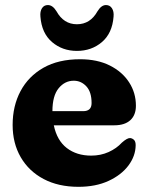

<svg xmlns="http://www.w3.org/2000/svg" viewBox="-20 -726 588 760"><path d="M518 -307.5Q518 -270.5 495.8 -250.2Q473.5 -230 432.5 -230H193Q205.5 -170 244.5 -140Q283.5 -110 341 -110Q378.5 -110 410 -124.2Q441.5 -138.5 462.5 -161.5Q484 -180.5 495.5 -179.5Q504 -178.5 510.5 -172.2Q517 -166 517 -151Q516.5 -108.5 488.5 -71Q460.5 -33.5 409.8 -10Q359 13.5 290.5 13.5Q211 13.5 152.5 -17.5Q94 -48.5 62 -103.8Q30 -159 30 -231.5Q30 -306.5 61.2 -365.2Q92.5 -424 152 -457.8Q211.5 -491.5 297 -491.5Q365 -491.5 414.5 -466.8Q464 -442 491 -400.2Q518 -358.5 518 -307.5ZM272 -406.5Q236.5 -406.5 212 -376.5Q187.5 -346.5 187.5 -286H309.5Q342.5 -286 342.5 -318Q342.5 -362 321.8 -384.2Q301 -406.5 272 -406.5ZM284.5 -630Q337.5 -630 366 -681.5Q381 -706 399.5 -706Q415 -706 423.2 -693.2Q431.5 -680.5 429.5 -660Q424.5 -594.5 383.5 -559.5Q342.5 -524.5 284.5 -524.5Q227 -524.5 186 -559.5Q145 -594.5 140 -660Q138 -680.5 146 -693.2Q154 -706 169.5 -706Q188.5 -706 203.5 -681.5Q232 -630 284.5 -630Z"/></svg>

Font: Fraunces 9pt S100
Style: Bold
Weight: 700
Version: Version 1.000; ttfautohint (v1.8.3)